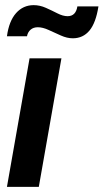

<svg xmlns="http://www.w3.org/2000/svg" viewBox="-20 -727 403 747"><path d="M7 0 95 -500H219L131 0ZM263 -578Q241 -578 216.5 -589Q192 -600 169 -610.5Q146 -621 127 -621Q110 -621 99 -611.5Q88 -602 85 -586H7Q15 -645 42.5 -676Q70 -707 111 -707Q135 -707 158.5 -696.5Q182 -686 203.5 -675Q225 -664 243 -664Q275 -664 281 -702H363Q353 -638 328 -608Q303 -578 263 -578Z"/></svg>

Font: Cabin VF Beta
Style: Italic
Weight: 400
Italic angle: -7°
Designer: Pablo Impallari
Foundry: Pablo Impallari. http://www.impallari.com Igino Marini. http://www.ikern.com
Version: Version 2.300